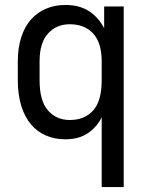

<svg xmlns="http://www.w3.org/2000/svg" viewBox="-20 -556 595 776"><path d="M391 -82Q372 -43 335.5 -18Q299 7 244 7Q202 7 166.5 -8Q131 -23 105.5 -53Q80 -83 66 -128Q52 -173 52 -232V-308Q52 -363 66 -406Q80 -449 105.5 -477.5Q131 -506 166.5 -521Q202 -536 244 -536Q301 -536 339.5 -511Q378 -486 401 -442V-530H480V200H391ZM262 -71Q322 -71 356.5 -109.5Q391 -148 391 -232V-308Q391 -383 356.5 -420.5Q322 -458 262 -458Q208 -458 174 -420.5Q140 -383 140 -308V-232Q140 -148 174 -109.5Q208 -71 262 -71Z"/></svg>

Font: Golos UI
Style: Regular
Weight: 400
Designer: A.Korolkova, Vitaly Kuzmin
Foundry: ParaType Ltd
Version: Version 2.000